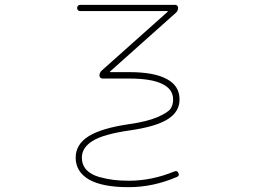

<svg xmlns="http://www.w3.org/2000/svg" viewBox="-20 -565 1040 789"><path d="M506.8 204.1Q401.4 204.1 345.7 172.9Q291 140.6 291 83Q291 28.3 343.8 -4.9Q396.5 -38.1 509.8 -54.7Q585 -65.4 627.9 -84Q671.9 -103.5 681.6 -119.1Q691.4 -134.8 691.4 -156.2Q691.4 -199.2 645.5 -220.7Q600.6 -242.2 511.7 -242.2H401.4Q396.5 -242.2 392.6 -245.6Q388.7 -249 388.7 -253.9Q388.7 -266.6 398.4 -275.4L668.9 -516.6Q669.9 -517.6 669.4 -518.6Q668.9 -519.5 668 -519.5H308.6Q303.7 -519.5 300.3 -523.4Q296.9 -527.3 296.9 -532.2Q296.9 -537.1 300.3 -541Q303.7 -544.9 308.6 -544.9H701.2Q705.1 -544.9 708.5 -541.5Q711.9 -538.1 711.9 -533.2Q711.9 -521.5 704.1 -513.7L432.6 -271.5Q431.6 -270.5 432.1 -269.5Q432.6 -268.6 433.6 -268.6H511.7Q615.2 -268.6 667 -239.3Q717.8 -211.9 717.8 -156.2Q717.8 -106.4 670.9 -76.2Q623 -44.9 514.6 -29.3Q405.3 -13.7 361.3 13.7Q316.4 41 316.4 83Q316.4 112.3 335 132.8Q353.5 152.3 386.7 162.1Q418.9 170.9 447.3 174.3Q475.6 177.7 509.8 177.7Q603.5 177.7 696.3 139.6Q708 134.8 712.9 145.5Q718.8 157.2 707 162.1Q609.4 204.1 509.8 204.1Q507.8 204.1 506.8 204.1Z"/></svg>

Font: Rounded Mgen+ 1mn thin
Style: Regular
Weight: 100
Designer: [Source Han Sans]
Ryoko NISHIZUKA  (kana & ideographs); Paul D. Hunt (Latin, Greek & Cyrillic); Wenlong ZHANG  (bopomofo
Version: Version 1.059.20150602